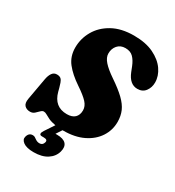

<svg xmlns="http://www.w3.org/2000/svg" viewBox="-216 -834 1068 1174"><g transform="rotate(30 318.0 -247.5)"><path d="M296.5 10Q294 10 291.5 10L265 50.5Q270.5 50.5 276.5 50.5Q321 50.5 339.5 70.2Q358 90 348 127.5Q337 167.5 300.2 191.2Q263.5 215 205 215Q155 215 131.5 197.8Q108 180.5 114 159Q122 127 149.5 127Q158.5 127 164.8 130.5Q171 134 177.5 139Q192 150 208.5 150Q231.5 150 237.5 126.5Q243.5 105.5 214.5 105.5H201.5Q186.5 105.5 185.5 96Q184.5 86.5 194.5 71.5L238.5 5.5Q207 0 188.2 -9Q169.5 -18 158 -25Q146.5 -32 136 -32Q125.5 -32 115.2 -21.2Q105 -10.5 92.5 0.5Q80 11.5 62 11.5Q37.5 11.5 23 -3.5Q8.5 -18.5 14.5 -52L42 -206Q47 -234 59 -251.2Q71 -268.5 92.5 -268.5Q115.5 -268.5 125.5 -254.8Q135.5 -241 145 -204L151 -181Q175.5 -88 264.5 -88Q301.5 -88 320.5 -106.2Q339.5 -124.5 339.5 -157.5Q339.5 -186.5 316.2 -212Q293 -237.5 238.5 -274Q176.5 -315.5 141.2 -360.2Q106 -405 106 -467Q106 -530.5 137.8 -586Q169.5 -641.5 231.2 -675.8Q293 -710 382 -710Q464.5 -710 521 -682.8Q577.5 -655.5 606.8 -613.2Q636 -571 636 -525Q636 -490 616.5 -463.8Q597 -437.5 560.5 -437.5Q505.5 -437.5 477.5 -508L464.5 -541Q450.5 -576.5 430.2 -597Q410 -617.5 374.5 -617.5Q339.5 -617.5 319.5 -594.2Q299.5 -571 299.5 -537Q299.5 -509 324.5 -480.8Q349.5 -452.5 399 -419Q459 -378.5 493.8 -345Q528.5 -311.5 543.2 -277.8Q558 -244 558 -201.5Q558 -143.5 526.5 -95.2Q495 -47 436.5 -18.5Q378 10 296.5 10Z"/></g></svg>

Font: Fraunces 144pt SuperSoft Black
Style: Italic
Weight: 900
Italic angle: -16°
Version: Version 1.000;[b76b70a41]